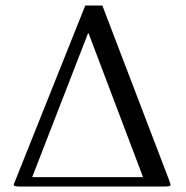

<svg xmlns="http://www.w3.org/2000/svg" viewBox="-20 -678 676 698"><path d="M352 -658H290L35 -20C31 -10 30 -10 30 -7C30 -1 38 0 51 0H579C596 0 600 -2 600 -6C600 -8 599 -11 596 -20ZM300 -557H302L500 -34H97Z"/></svg>

Font: Libertinus Math
Style: Regular
Weight: 400
Designer: Philipp H. Poll, Khaled Hosny
Foundry: Caleb Maclennan
Version: Version 7.050;RELEASE